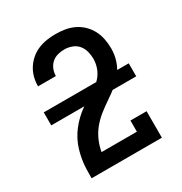

<svg xmlns="http://www.w3.org/2000/svg" viewBox="-173 -871 946 998"><g transform="rotate(-30 300.0 -371.5)"><path d="M89 0V-1Q89 -29 90 -56.5Q91 -84 95.5 -111Q100 -138 108 -164.5Q116 -191 128.5 -215.5Q141 -240 158 -262Q175 -284 194.5 -303Q214 -322 236.5 -338Q259 -354 282.5 -368Q306 -382 329.5 -397Q353 -412 371 -432.5Q389 -453 398.5 -479.5Q408 -506 408 -534Q408 -556 402 -578.5Q396 -601 381.5 -618Q367 -635 345 -643Q323 -651 301 -651Q280 -651 260 -645.5Q240 -640 225 -626.5Q210 -613 202 -593.5Q194 -574 194 -554Q194 -554 194 -553.5Q194 -553 194 -553H87Q87 -553 87 -553.5Q87 -554 87 -555Q87 -582 94 -608Q101 -634 115.5 -656.5Q130 -679 150.5 -696.5Q171 -714 196 -724.5Q221 -735 247.5 -739Q274 -743 301 -743Q329 -743 357 -738.5Q385 -734 411 -721.5Q437 -709 457.5 -689Q478 -669 491 -644Q504 -619 509.5 -590.5Q515 -562 515 -534Q515 -498 504.5 -464Q494 -430 473 -401.5Q452 -373 424 -351Q396 -329 367 -309.5Q338 -290 310 -268Q282 -246 259.5 -219Q237 -192 222.5 -159.5Q208 -127 202 -92H414V-159H511V0ZM45 -343V-421H555V-343Z"/></g></svg>

Font: Iosevka Curly Slab SmBdEx
Style: Regular
Weight: 600
Width: 7
Monospace: yes
Designer: Belleve Invis
Foundry: Belleve Invis
Version: Version 11.1.0; ttfautohint (v1.8.3)